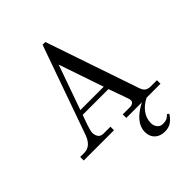

<svg xmlns="http://www.w3.org/2000/svg" viewBox="-260 -853 1232 1232"><g transform="rotate(-45 356.0 -237.0)"><path d="M371.1 -711.9 587.9 -76.2Q596.7 -50.8 611.1 -41.5Q625.5 -32.2 647.9 -32.2H704.1V0H578.1Q534.2 21.5 508.1 56.6Q481.9 91.8 481.9 134.8Q481.9 159.2 495.8 176.5Q509.8 193.8 534.2 193.8Q555.7 193.8 569.3 187.5Q583 181.2 596.2 167L607.9 175.8Q594.2 200.7 569.8 219.2Q545.4 237.8 508.8 237.8Q464.8 237.8 439.5 213.4Q414.1 189 414.1 147.9Q414.1 63 535.2 0H394V-32.2H460Q474.6 -32.2 484.9 -39.6Q495.1 -46.9 495.1 -57.1Q495.1 -69.8 491.2 -79.1L443.8 -211.9H210L186 -145Q171.9 -103.5 171.9 -86.9Q171.9 -65.4 182.9 -48.8Q193.8 -32.2 221.2 -32.2H282.2V0H7.8V-32.2H44.9Q103.5 -32.2 130.9 -105L346.2 -711.9ZM329.1 -548.8 221.2 -244.1H433.1Z"/></g></svg>

Font: Flanker Steampunk
Style: Regular
Weight: 400
Designer: Alexey Kryukov, Leonardo Di Lena
Foundry: Alexey Kryukov, Leonardo Di Lena
Version: 1.210